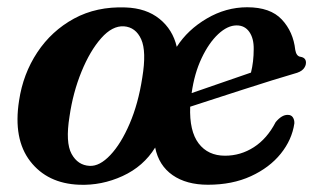

<svg xmlns="http://www.w3.org/2000/svg" viewBox="-20 -498 876 529"><path d="M326 -477.5Q383 -475.5 419.5 -446Q456 -416.5 467 -369Q497 -416 549.8 -447Q602.5 -478 661 -478Q725 -478 756.5 -444.2Q788 -410.5 793.5 -360.5Q796.5 -343 808 -341.5Q823 -339 823 -325.5Q823 -316 815.8 -307.8Q808.5 -299.5 790.5 -295Q766.5 -288 729.2 -276.5Q692 -265 650.5 -251.5Q609 -238 570.2 -225.5Q531.5 -213 504 -204Q501.5 -137 527.2 -103Q553 -69 600 -69Q643 -69 679.5 -92.5Q716 -116 739.5 -161.5Q756.5 -182 773 -181.5Q782.5 -181.5 787 -174.5Q791.5 -167.5 791 -158Q784.5 -113 753.5 -74.5Q722.5 -36 671.2 -12.5Q620 11 553 11Q493.5 11 455.5 -15.5Q417.5 -42 407.5 -91.5Q375.5 -39.5 317.8 -13Q260 13.5 198 11Q110.5 7.5 63.2 -53.8Q16 -115 32.5 -220.5Q43.5 -294.5 82.8 -353.8Q122 -413 184 -446.8Q246 -480.5 326 -477.5ZM632 -428Q607 -428 581.2 -404Q555.5 -380 535.5 -337.8Q515.5 -295.5 508 -241.5Q543 -253.5 589.8 -269.8Q636.5 -286 671.5 -298Q679 -328 679 -362.5Q679.5 -392 667 -410Q654.5 -428 632 -428ZM227 -41Q254.5 -39.5 284 -70.8Q313.5 -102 337.2 -157.2Q361 -212.5 372 -284Q384 -356.5 369 -389.8Q354 -423 321.5 -425.5Q289.5 -427.5 258.8 -392.8Q228 -358 204.5 -300.5Q181 -243 171.5 -177Q160 -105.5 177.2 -74Q194.5 -42.5 227 -41Z"/></svg>

Font: Fraunces 9pt S000 SemiBold
Style: Italic
Weight: 600
Italic angle: -16°
Version: Version 1.000; ttfautohint (v1.8.3)